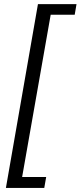

<svg xmlns="http://www.w3.org/2000/svg" viewBox="-20 -755 393 936"><path d="M8.8 161.1 165 -734.9H353L344.2 -683.1H227.1L87.9 107.9H205.1L195.8 161.1Z"/></svg>

Font: Archivo Expanded Light
Style: Italic
Weight: 300
Width: 7
Italic angle: -10°
Designer: Hector Gatti
Foundry: Omnibus-Type
Version: Version 2.001